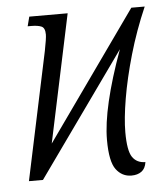

<svg xmlns="http://www.w3.org/2000/svg" viewBox="-45 -576 544 628"><g transform="rotate(-5 227.5 -262.5)"><path d="M362 11Q331 11 311.5 -15Q292 -41 292 -112Q292 -217 360 -404L72 0H26L115 -420Q119 -440 121 -453.5Q123 -467 123 -473Q123 -495 111 -500Q99 -505 78 -505H66L74 -536H200L111 -116L409 -536H453Q420 -460 398 -383.5Q376 -307 365 -241.5Q354 -176 354 -132Q354 -71 368.5 -50Q383 -29 411 -29Q408 -8 395 1.5Q382 11 362 11Z"/></g></svg>

Font: Noto Serif ExtraCondensed Light
Style: Italic
Weight: 300
Width: 2
Italic angle: -12°
Designer: Monotype Design Team
Foundry: Monotype Imaging Inc.
Version: Version 2.014; ttfautohint (v1.8.4.7-5d5b)